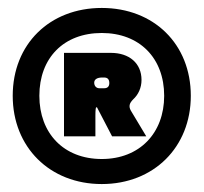

<svg xmlns="http://www.w3.org/2000/svg" viewBox="-20 -739 512 483"><path d="M12 -498C12 -369 105 -276 236 -276C367 -276 460 -369 460 -498C460 -628 367 -719 236 -719C105 -719 12 -628 12 -498ZM79 -498C79 -593 140 -656 236 -656C331 -656 393 -593 393 -498C393 -404 331 -339 236 -339C140 -339 79 -404 79 -498ZM141 -396V-606H259C305 -606 336 -580 336 -538C336 -518 328 -501 315 -489C306 -480 303 -472 309 -461L348 -396H262L224 -469H222C221 -469 220 -462 220 -449V-396ZM215 -487H294L299 -478C288 -472 274 -469 259 -469H224ZM230 -517H242C250 -517 255 -521 255 -530C255 -540 250 -544 242 -544H237C224 -544 217 -539 217 -531C217 -523 222 -517 230 -517Z"/></svg>

Font: Malmofest Black-Rounded
Style: Regular
Weight: 800
Designer: Jonny Pinhorn (Poppins), Kolossal
Version: Version 1.004;Glyphs 3.1.2 (3151)